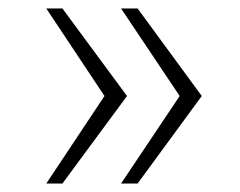

<svg xmlns="http://www.w3.org/2000/svg" viewBox="-20 -530 566 452"><path d="M89 -98 226 -304 89 -510H127L279 -304L127 -98ZM265 -98 403 -304 265 -510H304L455 -304L304 -98Z"/></svg>

Font: Saira Expanded ExtraLight
Style: Regular
Weight: 250
Width: 7
Designer: Hector Gatti with collaboration of the Omnibus-Type team
Foundry: Omnibus-Type
Version: Version 1.101